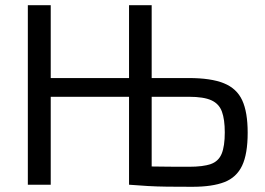

<svg xmlns="http://www.w3.org/2000/svg" viewBox="-20 -710 1019 738"><path d="M706 -410Q791 -410 840.5 -390Q890 -370 911 -324.5Q932 -279 932 -200Q932 -118 910.5 -73Q889 -28 842.5 -10Q796 8 719 8Q663 8 622.5 7.5Q582 7 548 5Q514 3 476 0L490 -72Q512 -71 569.5 -70Q627 -69 706 -69Q761 -69 790.5 -79.5Q820 -90 832 -119Q844 -148 844 -201Q844 -251 833 -281Q822 -311 792.5 -324.5Q763 -338 706 -338H489V-410ZM175 -690V0H87V-690ZM486 -410V-338H167V-410ZM563 -690V0H476V-690Z"/></svg>

Font: Exo 2
Style: Regular
Weight: 400
Designer: Natanael Gama
Foundry: Natanael Gama
Version: Version 2.010